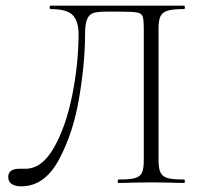

<svg xmlns="http://www.w3.org/2000/svg" viewBox="-20 -645 707 677"><path d="M9 -21Q9 -50 49 -50H70Q128 -50 170.5 -125Q213 -200 235 -311Q257 -422 257 -525Q257 -569 237 -591Q217 -613 158 -613Q155 -613 155 -619Q155 -625 158 -625H629Q632 -625 632 -619Q632 -613 629 -613Q590 -613 571.5 -607.5Q553 -602 546 -588Q539 -574 539 -544V-81Q539 -51 546 -36.5Q553 -22 571.5 -17Q590 -12 629 -12Q632 -12 632 -6Q632 0 629 0Q599 0 581 -1L513 -2L445 -1Q428 0 398 0Q395 0 395 -6Q395 -12 398 -12Q438 -12 456 -17Q474 -22 480.5 -36Q487 -50 487 -81V-542Q487 -576 483 -587Q479 -598 463.5 -601Q448 -604 401 -604H354Q324 -604 309 -599Q294 -594 287 -577Q280 -560 280 -525Q280 -424 259 -299.5Q238 -175 187.5 -81.5Q137 12 55 12Q34 12 21.5 4Q9 -4 9 -21Z"/></svg>

Font: Cormorant Unicase Light
Style: Regular
Weight: 300
Designer: Christian Thalmann (Catharsis Fonts)
Foundry: Catharsis Fonts
Version: Version 4.000